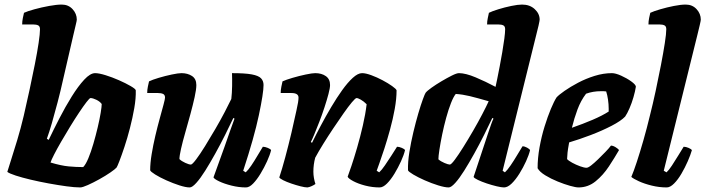

<svg xmlns="http://www.w3.org/2000/svg" viewBox="-20 -820 3086 840"><path d="M331 0Q307 0 270.5 -5Q234 -10 193 -17.5Q152 -25 114 -34Q76 -43 48.5 -52Q21 -61 12 -68Q16 -82 28 -119Q40 -156 55.5 -207.5Q71 -259 84 -314Q97 -370 109.5 -428Q122 -486 132.5 -539Q143 -592 149 -632.5Q155 -673 155 -692Q155 -705 147 -709Q139 -713 125 -713H77Q77 -727 80 -741.5Q83 -756 85 -764Q100 -771 131 -779.5Q162 -788 195 -794Q228 -800 250 -800Q279 -800 297.5 -780Q316 -760 316 -734Q316 -730 311.5 -711.5Q307 -693 301 -667L256 -472Q245 -422 232 -372.5Q219 -323 207 -281.5Q195 -240 185 -213L193 -208Q214 -252 240 -302.5Q266 -353 294 -398Q322 -443 348.5 -471.5Q375 -500 396 -500Q413 -500 442 -491Q471 -482 500.5 -469Q530 -456 551.5 -443.5Q573 -431 574 -425Q575 -390 567.5 -347Q560 -304 548.5 -259.5Q537 -215 524.5 -177.5Q512 -140 502.5 -115.5Q493 -91 490 -87Q484 -80 463 -65.5Q442 -51 415 -36Q388 -21 364.5 -10.5Q341 0 331 0ZM344 -89Q355 -100 366.5 -127.5Q378 -155 388.5 -191Q399 -227 407.5 -263Q416 -299 420.5 -326.5Q425 -354 425 -365Q417 -376 401.5 -383.5Q386 -391 376 -391Q372 -391 358.5 -373.5Q345 -356 326 -327.5Q307 -299 286.5 -265.5Q266 -232 247.5 -200Q229 -168 216.5 -143.5Q204 -119 201 -109Q248 -95 280.5 -92Q313 -89 344 -89Z M810 0Q793 0 765 -9Q737 -18 708 -31Q679 -44 659 -56.5Q639 -69 637 -75Q637 -106 643.5 -145.5Q650 -185 659.5 -225.5Q669 -266 679 -302Q689 -338 695.5 -362.5Q702 -387 702 -393Q702 -405 693.5 -409Q685 -413 671 -413H624Q624 -427 627 -441.5Q630 -456 632 -464Q646 -471 674.5 -479.5Q703 -488 731.5 -494Q760 -500 774 -500Q801 -500 820 -487.5Q839 -475 839 -448Q839 -429 831.5 -395Q824 -361 813 -320.5Q802 -280 790.5 -240Q779 -200 772 -169Q765 -138 765 -124Q774 -115 790.5 -107.5Q807 -100 815 -100Q821 -100 838 -122.5Q855 -145 877 -180.5Q899 -216 922 -255.5Q945 -295 963.5 -330.5Q982 -366 992 -387Q995 -412 995.5 -444Q996 -476 995 -500Q1052 -500 1081.5 -494.5Q1111 -489 1122 -477.5Q1133 -466 1133 -448Q1133 -413 1112.5 -316Q1092 -219 1044 -73L1055 -66Q1066 -76 1079.5 -96Q1093 -116 1106.5 -139Q1120 -162 1130 -178Q1139 -178 1151.5 -173Q1164 -168 1166 -163Q1161 -142 1148.5 -114.5Q1136 -87 1120 -60.5Q1104 -34 1087.5 -17Q1071 0 1056 0Q1025 0 993 -8Q961 -16 939 -26.5Q917 -37 914 -44L962 -177Q975 -215 987 -248.5Q999 -282 1006 -301L1001 -304Q985 -270 964.5 -229Q944 -188 921.5 -147.5Q899 -107 878 -73.5Q857 -40 839 -20Q821 0 810 0Z M1325 0Q1314 0 1294.5 -5Q1275 -10 1254.5 -17Q1234 -24 1219 -31.5Q1204 -39 1202 -44Q1214 -80 1228 -132Q1242 -184 1255 -239Q1268 -294 1277 -337Q1282 -359 1284 -372Q1286 -385 1286 -393Q1286 -413 1255 -413H1208Q1208 -426 1211 -441Q1214 -456 1216 -464Q1231 -471 1260 -479.5Q1289 -488 1317.5 -494Q1346 -500 1359 -500Q1387 -500 1405.5 -487Q1424 -474 1424 -448Q1424 -435 1417 -408.5Q1410 -382 1399.5 -350Q1389 -318 1377 -287Q1365 -256 1355 -232Q1345 -208 1340 -199L1345 -195Q1362 -230 1383.5 -270.5Q1405 -311 1429 -351.5Q1453 -392 1477 -425.5Q1501 -459 1523.5 -479.5Q1546 -500 1564 -500Q1580 -500 1604.5 -491Q1629 -482 1653.5 -469Q1678 -456 1695.5 -443.5Q1713 -431 1715 -425Q1715 -388 1707 -343.5Q1699 -299 1686.5 -253.5Q1674 -208 1661.5 -169.5Q1649 -131 1639.5 -105Q1630 -79 1628 -73L1639 -66Q1650 -76 1664 -96.5Q1678 -117 1692.5 -139.5Q1707 -162 1717 -178Q1726 -178 1738 -173Q1750 -168 1752 -163Q1747 -142 1734.5 -114.5Q1722 -87 1706 -60.5Q1690 -34 1673 -17Q1656 0 1641 0Q1609 0 1578 -8Q1547 -16 1525.5 -27.5Q1504 -39 1501 -47Q1506 -60 1517.5 -94Q1529 -128 1542.5 -174.5Q1556 -221 1567.5 -271Q1579 -321 1584 -364Q1571 -377 1558.5 -384Q1546 -391 1540 -391Q1535 -391 1519.5 -372.5Q1504 -354 1483 -324Q1462 -294 1438.5 -259Q1415 -224 1394 -190Q1373 -156 1359 -130Q1351 -100 1351 -69Q1351 -55 1353.5 -41Q1356 -27 1360 -15Q1353 -10 1343 -5.5Q1333 -1 1325 0Z M1943 0Q1926 0 1897 -9Q1868 -18 1838.5 -31Q1809 -44 1788 -56.5Q1767 -69 1765 -75Q1764 -111 1771 -154.5Q1778 -198 1788.5 -242Q1799 -286 1810 -323.5Q1821 -361 1830 -385.5Q1839 -410 1842 -414Q1848 -422 1867.5 -436Q1887 -450 1911.5 -464.5Q1936 -479 1957 -489.5Q1978 -500 1988 -500Q2017 -500 2061 -481.5Q2105 -463 2148 -440Q2150 -449 2155 -473Q2160 -497 2166 -528.5Q2172 -560 2177.5 -592Q2183 -624 2186.5 -651Q2190 -678 2190 -692Q2190 -705 2182 -709Q2174 -713 2160 -713H2111Q2111 -727 2114 -740.5Q2117 -754 2119 -764Q2133 -771 2160.5 -779.5Q2188 -788 2217 -794Q2246 -800 2264 -800Q2298 -800 2319.5 -780Q2341 -760 2341 -734Q2341 -730 2336 -707.5Q2331 -685 2326 -667L2179 -73L2189 -66Q2200 -76 2214 -96.5Q2228 -117 2242 -140.5Q2256 -164 2266 -180Q2275 -180 2286 -174Q2297 -168 2299 -163Q2294 -142 2281.5 -114.5Q2269 -87 2252.5 -60.5Q2236 -34 2218.5 -17Q2201 0 2185 0Q2174 0 2153 -5Q2132 -10 2109.5 -17.5Q2087 -25 2070.5 -33Q2054 -41 2052 -46L2114 -233Q2122 -257 2128.5 -275.5Q2135 -294 2139 -301L2134 -304Q2118 -270 2097.5 -229Q2077 -188 2054.5 -147.5Q2032 -107 2011 -73.5Q1990 -40 1972 -20Q1954 0 1943 0ZM1948 -100Q1954 -100 1970 -121.5Q1986 -143 2007 -176.5Q2028 -210 2050 -248Q2072 -286 2090 -320.5Q2108 -355 2118 -377Q2066 -392 2035 -399.5Q2004 -407 1974 -409Q1964 -397 1953 -369Q1942 -341 1932 -304.5Q1922 -268 1914.5 -231.5Q1907 -195 1902.5 -165.5Q1898 -136 1898 -123Q1908 -114 1924.5 -107Q1941 -100 1948 -100Z M2511 0Q2499 0 2474 -7Q2449 -14 2419.5 -26Q2390 -38 2365.5 -53Q2341 -68 2332 -84Q2332 -128 2340.5 -175.5Q2349 -223 2362.5 -266.5Q2376 -310 2390 -343.5Q2404 -377 2415 -394Q2425 -405 2450 -422.5Q2475 -440 2509 -458Q2543 -476 2581.5 -488Q2620 -500 2657 -500Q2673 -500 2697.5 -489Q2722 -478 2741.5 -464Q2761 -450 2762 -441Q2759 -421 2751.5 -395Q2744 -369 2734 -346Q2724 -323 2715 -310Q2697 -291 2655.5 -269.5Q2614 -248 2564 -229Q2514 -210 2470 -197Q2464 -164 2463 -152.5Q2462 -141 2461 -124Q2467 -117 2483.5 -108Q2500 -99 2518 -92.5Q2536 -86 2546 -86Q2553 -86 2566.5 -96.5Q2580 -107 2596.5 -123Q2613 -139 2628.5 -155Q2644 -171 2653 -183Q2662 -183 2674 -175.5Q2686 -168 2688 -163Q2669 -130 2644 -92Q2619 -54 2586 -27Q2553 0 2511 0ZM2482 -261Q2531 -278 2573 -296Q2615 -314 2643 -332V-345Q2643 -364 2640 -384.5Q2637 -405 2632 -420Q2626 -421 2620.5 -421Q2615 -421 2609 -421Q2574 -421 2544 -410Q2521 -380 2506.5 -341Q2492 -302 2482 -261Z M2897 0Q2864 0 2831.5 -8Q2799 -16 2775 -27Q2751 -38 2742 -46Q2752 -69 2766 -111.5Q2780 -154 2795 -206.5Q2810 -259 2823 -313Q2836 -364 2848.5 -422Q2861 -480 2871.5 -534.5Q2882 -589 2888.5 -631Q2895 -673 2895 -692Q2895 -705 2887 -709Q2879 -713 2865 -713H2817Q2817 -727 2820 -741.5Q2823 -756 2825 -764Q2840 -771 2869 -779.5Q2898 -788 2928.5 -794Q2959 -800 2980 -800Q3009 -800 3027.5 -780Q3046 -760 3046 -734Q3046 -730 3041.5 -710.5Q3037 -691 3031 -667L2884 -73L2896 -66Q2906 -75 2919.5 -95.5Q2933 -116 2947 -139Q2961 -162 2971 -178Q2981 -178 2992.5 -173Q3004 -168 3007 -163Q3001 -142 2989 -114.5Q2977 -87 2961.5 -60.5Q2946 -34 2929 -17Q2912 0 2897 0Z"/></svg>

Font: Texturina Black
Style: Italic
Weight: 900
Italic angle: -11°
Designer: Guillermo Torres Carreño
Foundry: Omnibus-Type
Version: Version 1.002; ttfautohint (v1.8.3)